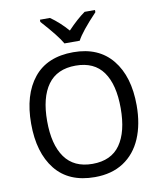

<svg xmlns="http://www.w3.org/2000/svg" viewBox="-100 -1024 936 1113"><g transform="rotate(-10 367.5 -467.0)"><path d="M368 10Q215 10 136 -89Q57 -188 57 -359Q57 -529 136 -627Q215 -725 369 -725Q518 -725 598 -626.5Q678 -528 678 -358Q678 -247 642.5 -164Q607 -81 537.5 -35.5Q468 10 368 10ZM368 -68Q478 -68 531 -143.5Q584 -219 584 -358Q584 -497 531 -571.5Q478 -646 369 -646Q259 -646 205 -571Q151 -496 151 -358Q151 -219 205 -143.5Q259 -68 368 -68ZM536 -931Q443 -833 418 -784H328Q303 -830 212 -931V-944H271Q325 -906 372 -852Q428 -911 475 -944H536Z"/></g></svg>

Font: Noto Sans Display
Style: Regular
Weight: 400
Designer: Monotype Design team
Foundry: Monotype Imaging Inc.
Version: Version 1.000